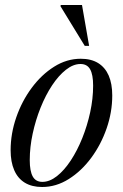

<svg xmlns="http://www.w3.org/2000/svg" viewBox="-20 -738 492 768"><path d="M303 -503Q344.5 -503 372.5 -485.8Q400.5 -468.5 414.8 -435.8Q429 -403 429 -356Q429 -289.5 406.5 -224.5Q384 -159.5 344.8 -106.5Q305.5 -53.5 255 -21.8Q204.5 10 148.5 10Q107.5 10 79.2 -7.2Q51 -24.5 36.8 -57.5Q22.5 -90.5 22.5 -137Q22.5 -203.5 45 -268.5Q67.5 -333.5 106.8 -386.5Q146 -439.5 196.5 -471.2Q247 -503 303 -503ZM149.5 -10.5Q178.5 -10.5 207.8 -33.5Q237 -56.5 263 -96Q289 -135.5 309 -185.2Q329 -235 340.8 -289.2Q352.5 -343.5 352.5 -395.5Q352.5 -439.5 340.5 -460.8Q328.5 -482 302 -482Q273 -482 243.8 -459Q214.5 -436 188.5 -396.8Q162.5 -357.5 142.5 -307.8Q122.5 -258 110.8 -203.8Q99 -149.5 99 -97.5Q99 -53.5 111 -32Q123 -10.5 149.5 -10.5ZM336.5 -554.5H319L222 -713L223 -718H308Z"/></svg>

Font: Newsreader 60pt
Style: Italic
Weight: 400
Italic angle: -17°
Designer: Hugues Gentile
Foundry: Production Type
Version: Version 1.003